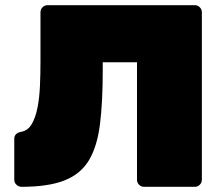

<svg xmlns="http://www.w3.org/2000/svg" viewBox="-20 -720 853 740"><path d="M535 0Q524 0 516 -8Q508 -16 508 -27V-480H376V-449Q376 -328 365.5 -242.5Q355 -157 323.5 -103.5Q292 -50 229.5 -25Q167 0 63 0Q52 0 43.5 -8Q35 -16 35 -27V-185Q35 -207 62 -212Q88 -217 102.5 -242Q117 -267 124.5 -305Q132 -343 134 -389Q136 -435 136 -481V-673Q136 -684 144 -692Q152 -700 163 -700H731Q742 -700 750 -692Q758 -684 758 -673V-27Q758 -16 750 -8Q742 0 731 0Z"/></svg>

Font: Rubik Black
Style: Regular
Weight: 900
Designer: Hubert and Fischer
Foundry: Hubert and Fischer
Version: Version 2.300;gftools[0.9.30]